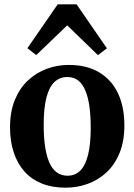

<svg xmlns="http://www.w3.org/2000/svg" viewBox="-20 -859 622 890"><path d="M26.5 -269Q26.5 -341.5 48.8 -395.8Q71 -450 109.5 -486Q148 -522 196.8 -540Q245.5 -558 298.5 -558Q382 -558 439.5 -523.8Q497 -489.5 526.8 -426.8Q556.5 -364 556.5 -277.5Q556.5 -204 534.2 -149.8Q512 -95.5 473.5 -59.8Q435 -24 386 -6.5Q337 11 284 11Q222 11 174 -8.2Q126 -27.5 93.2 -64.2Q60.5 -101 43.5 -152.8Q26.5 -204.5 26.5 -269ZM293 -44.5Q328.5 -44.5 352.2 -68.2Q376 -92 388.2 -141.2Q400.5 -190.5 400.5 -266Q400.5 -320 394.8 -363.5Q389 -407 376.2 -438Q363.5 -469 343 -485.5Q322.5 -502 292 -502Q256.5 -502 232 -478.5Q207.5 -455 195 -406Q182.5 -357 182.5 -280.5Q182.5 -226.5 188.5 -183Q194.5 -139.5 207.5 -108.5Q220.5 -77.5 241.8 -61Q263 -44.5 293 -44.5ZM148 -603.5 107 -635.5 247.5 -839H335L475.5 -635L434 -603.5L291.5 -741.5Z"/></svg>

Font: Merriweather 48pt
Style: Bold
Weight: 700
Version: Version 2.100